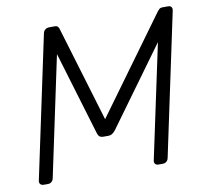

<svg xmlns="http://www.w3.org/2000/svg" viewBox="-78 -786 939 872"><g transform="rotate(-10 391.5 -350.0)"><path d="M55 0Q45 0 39.5 -6Q34 -12 36 -22L175 -677Q177 -688 185 -694Q193 -700 203 -700H229Q239 -700 243 -695Q247 -690 248 -687L381 -245L703 -687Q705 -690 710.5 -695Q716 -700 726 -700H751Q762 -700 766.5 -694Q771 -688 769 -677L630 -22Q628 -12 621 -6Q614 0 603 0H584Q574 0 569 -6Q564 -12 566 -22L678 -548L416 -188Q409 -179 401 -173.5Q393 -168 381 -168H360Q348 -168 342 -173Q336 -178 333 -188L217 -574L100 -22Q98 -12 91 -6Q84 0 74 0Z"/></g></svg>

Font: Rubik Light Light
Style: Italic
Weight: 300
Italic angle: -12°
Version: Version 2.104